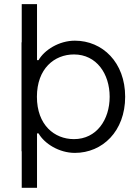

<svg xmlns="http://www.w3.org/2000/svg" viewBox="-20 -723 651 919"><path d="M84 -703.1V-520.5H83V1H84V175.8H157.2V-84.5H164.6C192.4 -35.6 262.7 8.8 338.4 8.8C470.7 8.8 579.1 -95.2 579.1 -259.8C579.1 -424.3 470.7 -528.3 338.4 -528.3C262.7 -528.3 192.4 -483.9 164.6 -435.1H157.2V-703.1ZM156.7 -259.8C156.7 -394.5 240.2 -462.4 334 -462.4C442.4 -462.4 504.9 -369.1 504.9 -259.8C504.9 -150.4 442.4 -57.1 334 -57.1C240.2 -57.1 156.7 -125 156.7 -259.8Z"/></svg>

Font: Faust Sans
Style: Regular
Weight: 400
Designer: Andreas Faust
Version: Version 1.003;Glyphs 3.1.2 (3151)